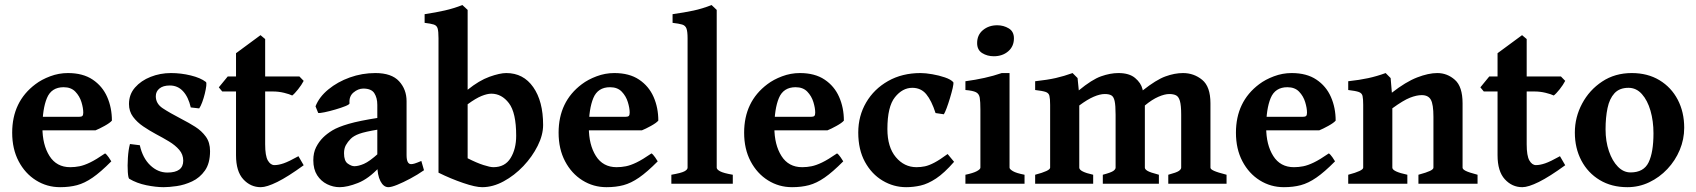

<svg xmlns="http://www.w3.org/2000/svg" viewBox="-20 -736 6794 769"><path d="M428.2 -252.9Q420.4 -243.7 398.7 -231.7Q377 -219.7 362.3 -213.9H83.5L84 -268.1H295.9Q306.2 -268.1 309.8 -271.5Q313.5 -274.9 313.5 -284.7Q313.5 -303.2 306.2 -327.1Q298.8 -351.1 281.7 -368.9Q264.6 -386.7 234.9 -386.7Q186 -386.7 168 -343.3Q149.9 -299.8 149.9 -225.6Q149.9 -156.2 178.2 -111.3Q206.5 -66.4 261.2 -66.4Q280.3 -66.4 298.6 -70.1Q316.9 -73.7 340.8 -85.2Q364.7 -96.7 400.9 -121.6Q406.7 -118.2 415.3 -106Q423.8 -93.8 425.8 -89.8Q383.3 -46.9 351.1 -24.7Q318.8 -2.4 288.6 5.6Q258.3 13.7 220.7 13.7Q168 13.7 124.3 -13.7Q80.6 -41 54.7 -90.1Q28.8 -139.2 28.8 -204.6Q28.8 -329.1 122.1 -398.9Q146.5 -417.5 180.9 -430.4Q215.3 -443.4 252 -443.4Q312 -443.4 351.1 -417.2Q390.1 -391.1 409.2 -347.9Q428.2 -304.7 428.2 -252.9Z M821.3 -130.9Q821.3 -82 800.8 -53Q780.3 -23.9 749.5 -9.5Q718.8 4.9 687.7 9.3Q656.7 13.7 635.7 13.7Q605 13.7 566.4 5.9Q527.8 -2 497.6 -20Q493.7 -22.5 491.9 -46.9Q490.2 -71.3 492.2 -103.3Q494.1 -135.3 500.5 -159.2L540 -154.3Q551.3 -103 581.8 -74Q612.3 -44.9 650.4 -44.9Q713.9 -44.9 713.9 -92.3Q713.9 -117.2 698 -135.7Q682.1 -154.3 657 -169.4Q631.8 -184.6 604 -199.2Q578.6 -212.9 554 -229.5Q529.3 -246.1 512.9 -268.1Q496.6 -290 496.6 -319.3Q496.6 -357.9 520.8 -385.5Q544.9 -413.1 583.3 -428.2Q621.6 -443.4 664.6 -443.4Q705.1 -443.4 744.1 -433.8Q783.2 -424.3 804.7 -407.7Q807.6 -405.3 806.2 -392.1Q804.7 -378.9 800.3 -360.8Q795.9 -342.8 789.8 -326.4Q783.7 -310.1 777.8 -301.8L744.1 -305.7Q734.4 -347.7 713.1 -370.6Q691.9 -393.6 660.2 -393.6Q633.3 -393.6 618.7 -381.6Q604 -369.6 604 -350.6Q604 -320.8 631.6 -302.5Q659.2 -284.2 709 -258.3Q735.8 -244.6 761.7 -228.3Q787.6 -211.9 804.4 -188.7Q821.3 -165.5 821.3 -130.9Z M1196.3 -74.2Q1133.3 -28.3 1090.8 -7.3Q1048.3 13.7 1024.4 13.7Q983.4 13.7 954.3 -18.1Q925.3 -49.8 925.3 -114.3V-369.6H870.1L856.4 -386.2L892.1 -429.7H925.3V-522.9L1023.4 -595.2L1042 -579.6V-429.7H1179.2L1196.3 -412.1Q1188 -396 1173.8 -378.2Q1159.7 -360.4 1150.4 -353.5Q1139.6 -358.9 1117.7 -364.3Q1095.7 -369.6 1073.7 -369.6H1042V-158.2Q1042 -111.8 1052.7 -93.3Q1063.5 -74.7 1079.1 -74.7Q1095.2 -74.7 1116 -81.8Q1136.7 -88.9 1175.3 -110.4Z M1678.2 -54.2Q1652.3 -36.1 1623.5 -20.8Q1594.7 -5.4 1571 4.2Q1547.4 13.7 1535.6 13.7Q1516.1 13.7 1503.7 -10.5Q1491.2 -34.7 1491.2 -75.7V-315.9Q1491.2 -344.2 1479.2 -362.8Q1467.3 -381.3 1434.6 -381.3Q1414.1 -380.9 1395.8 -365.5Q1377.4 -350.1 1379.9 -322.3Q1380.4 -317.9 1363.5 -311Q1346.7 -304.2 1323.2 -297.4Q1299.8 -290.5 1279.8 -286.4Q1259.8 -282.2 1254.4 -283.7L1243.7 -310.1Q1258.3 -347.7 1295.2 -377.9Q1332 -408.2 1381.1 -425.8Q1430.2 -443.4 1483.4 -443.4Q1548.3 -443.4 1578.4 -410.6Q1608.4 -377.9 1608.4 -330.6V-114.7Q1608.4 -78.6 1626.5 -78.6Q1632.8 -78.6 1640.9 -81.1Q1648.9 -83.5 1667.5 -91.3ZM1495.6 -217.3Q1441.9 -208.5 1419.2 -200.2Q1396.5 -191.9 1384.8 -180.2Q1372.6 -168 1365.2 -154.5Q1357.9 -141.1 1357.9 -122.1Q1357.9 -91.3 1372.8 -80.8Q1387.7 -70.3 1399.4 -70.3Q1415.5 -70.3 1437.7 -79.8Q1460 -89.4 1495.6 -121.6L1499.5 -66.4Q1456.5 -20 1413.8 -3.2Q1371.1 13.7 1340.3 13.7Q1314.5 13.7 1290 1.7Q1265.6 -10.3 1250.2 -34.2Q1234.9 -58.1 1234.9 -94.2Q1234.9 -124.5 1246.1 -146.5Q1257.3 -168.5 1273.9 -185.1Q1289.1 -200.2 1311.5 -213.9Q1334 -227.5 1376.7 -240Q1419.4 -252.4 1495.6 -264.2Z M2155.3 -235.4Q2155.3 -195.3 2133.5 -151.9Q2111.8 -108.4 2076.2 -70.8Q2040.5 -33.2 1997.3 -9.8Q1954.1 13.7 1911.1 13.7Q1884.3 13.7 1835 -3.2Q1785.6 -20 1736.3 -44.4V-582.5Q1736.3 -609.9 1732.9 -621.8Q1729.5 -633.8 1717.5 -637.7Q1705.6 -641.6 1680.7 -644.5V-679.2Q1726.1 -686 1761.5 -694.1Q1796.9 -702.1 1832 -715.8Q1843.8 -705.6 1853 -696.3V-376.5Q1898.9 -413.6 1940.4 -428.5Q1981.9 -443.4 2007.8 -443.4Q2076.2 -443.4 2115.7 -387Q2155.3 -330.6 2155.3 -235.4ZM2047.4 -192.4Q2047.4 -284.7 2018.3 -322.8Q1989.3 -360.8 1947.8 -360.8Q1931.6 -360.8 1908.7 -351.6Q1885.7 -342.3 1853 -318.4V-102.1Q1889.6 -83.5 1916.3 -75Q1942.9 -66.4 1956.1 -66.4Q2002.4 -66.4 2024.9 -102.8Q2047.4 -139.2 2047.4 -192.4Z M2616.7 -252.9Q2608.9 -243.7 2587.2 -231.7Q2565.4 -219.7 2550.8 -213.9H2272L2272.5 -268.1H2484.4Q2494.6 -268.1 2498.3 -271.5Q2502 -274.9 2502 -284.7Q2502 -303.2 2494.6 -327.1Q2487.3 -351.1 2470.2 -368.9Q2453.1 -386.7 2423.3 -386.7Q2374.5 -386.7 2356.4 -343.3Q2338.4 -299.8 2338.4 -225.6Q2338.4 -156.2 2366.7 -111.3Q2395 -66.4 2449.7 -66.4Q2468.8 -66.4 2487.1 -70.1Q2505.4 -73.7 2529.3 -85.2Q2553.2 -96.7 2589.4 -121.6Q2595.2 -118.2 2603.8 -106Q2612.3 -93.8 2614.3 -89.8Q2571.8 -46.9 2539.6 -24.7Q2507.3 -2.4 2477.1 5.6Q2446.8 13.7 2409.2 13.7Q2356.4 13.7 2312.7 -13.7Q2269 -41 2243.2 -90.1Q2217.3 -139.2 2217.3 -204.6Q2217.3 -329.1 2310.5 -398.9Q2335 -417.5 2369.4 -430.4Q2403.8 -443.4 2440.4 -443.4Q2500.5 -443.4 2539.6 -417.2Q2578.6 -391.1 2597.7 -347.9Q2616.7 -304.7 2616.7 -252.9Z M2668.9 0V-36.1Q2708.5 -43 2721.2 -49.8Q2733.9 -56.6 2733.9 -64.5V-582.5Q2733.9 -609.4 2729.5 -621.6Q2725.1 -633.8 2712.2 -637.7Q2699.2 -641.6 2673.8 -644.5V-679.2Q2721.7 -686 2757.3 -693.6Q2793 -701.2 2830.1 -715.8L2850.6 -696.3V-64.5Q2850.6 -57.1 2864.3 -49.8Q2877.9 -42.5 2915 -36.1V0Z M3359.9 -252.9Q3352.1 -243.7 3330.3 -231.7Q3308.6 -219.7 3293.9 -213.9H3015.1L3015.6 -268.1H3227.5Q3237.8 -268.1 3241.5 -271.5Q3245.1 -274.9 3245.1 -284.7Q3245.1 -303.2 3237.8 -327.1Q3230.5 -351.1 3213.4 -368.9Q3196.3 -386.7 3166.5 -386.7Q3117.7 -386.7 3099.6 -343.3Q3081.5 -299.8 3081.5 -225.6Q3081.5 -156.2 3109.9 -111.3Q3138.2 -66.4 3192.9 -66.4Q3211.9 -66.4 3230.2 -70.1Q3248.5 -73.7 3272.5 -85.2Q3296.4 -96.7 3332.5 -121.6Q3338.4 -118.2 3346.9 -106Q3355.5 -93.8 3357.4 -89.8Q3314.9 -46.9 3282.7 -24.7Q3250.5 -2.4 3220.2 5.6Q3189.9 13.7 3152.3 13.7Q3099.6 13.7 3055.9 -13.7Q3012.2 -41 2986.3 -90.1Q2960.4 -139.2 2960.4 -204.6Q2960.4 -329.1 3053.7 -398.9Q3078.1 -417.5 3112.5 -430.4Q3147 -443.4 3183.6 -443.4Q3243.7 -443.4 3282.7 -417.2Q3321.8 -391.1 3340.8 -347.9Q3359.9 -304.7 3359.9 -252.9Z M3801.3 -87.9Q3761.7 -42.5 3729 -21Q3696.3 0.5 3667.2 7.1Q3638.2 13.7 3609.4 13.7Q3559.1 13.7 3515.1 -12.5Q3471.2 -38.6 3444.3 -87.6Q3417.5 -136.7 3417.5 -205.1Q3417.5 -271.5 3449 -325.4Q3480.5 -379.4 3536.9 -411.4Q3593.3 -443.4 3667 -443.4Q3687 -443.4 3713.9 -438.7Q3740.7 -434.1 3764.4 -426Q3788.1 -418 3798.3 -406.7Q3799.8 -400.9 3795.7 -383.1Q3791.5 -365.2 3784.9 -343.3Q3778.3 -321.3 3771.5 -303Q3764.6 -284.7 3760.3 -278.3L3727.1 -283.2Q3710.9 -333.5 3689.7 -358.9Q3668.5 -384.3 3633.8 -384.3Q3594.7 -384.3 3564.5 -346.7Q3534.2 -309.1 3534.2 -219.2Q3534.2 -147 3567.9 -106.7Q3601.6 -66.4 3650.9 -66.4Q3668 -66.4 3684.3 -69.8Q3700.7 -73.2 3722.2 -84.5Q3743.7 -95.7 3775.4 -119.1Z M4041 -582.5Q4041 -550.3 4018.1 -530.5Q3995.1 -510.7 3960.4 -510.7Q3934.1 -510.7 3913.8 -523.4Q3893.6 -536.1 3893.6 -563.5Q3893.6 -596.2 3917 -615.5Q3940.4 -634.8 3974.1 -634.8Q3999.5 -634.8 4020.3 -622.3Q4041 -609.9 4041 -582.5ZM3846.7 0V-36.1Q3877.4 -42.5 3892.1 -50.3Q3906.7 -58.1 3906.7 -64.5V-296.9Q3906.7 -328.6 3904.1 -344.5Q3901.4 -360.4 3888.9 -366.7Q3876.5 -373 3846.7 -375.5V-410.6Q3887.2 -416 3923.3 -424.1Q3959.5 -432.1 3992.2 -443.4H4023.4V-64.5Q4023.4 -58.6 4036.9 -50.5Q4050.3 -42.5 4083.5 -36.1V0Z M4659.2 0V-36.1Q4692.4 -44.9 4701.7 -51.5Q4710.9 -58.1 4710.9 -64.5V-276.4Q4710.9 -314 4705.8 -331.5Q4700.7 -349.1 4690.2 -354.2Q4679.7 -359.4 4663.1 -359.4Q4645 -359.4 4619.6 -348.4Q4594.2 -337.4 4565.4 -313.5V-64.5Q4565.4 -58.1 4575.7 -51.8Q4585.9 -45.4 4621.6 -36.1V0H4397V-36.1Q4430.2 -44.9 4439.2 -51.5Q4448.2 -58.1 4448.2 -64.5V-276.4Q4448.2 -314 4444.3 -331.5Q4440.4 -349.1 4430.9 -354.2Q4421.4 -359.4 4404.8 -359.4Q4385.7 -359.4 4360.6 -348.6Q4335.4 -337.9 4302.7 -313.5V-64.5Q4302.7 -48.3 4358.4 -36.1V0H4126V-36.1Q4186 -51.8 4186 -64.5V-315.9Q4186 -340.8 4183.1 -352.3Q4180.2 -363.8 4167.7 -367.9Q4155.3 -372.1 4126 -375.5V-410.6Q4175.8 -416 4209 -423.6Q4242.2 -431.2 4275.9 -443.4L4295.9 -423.3L4300.8 -374Q4353.5 -417.5 4390.1 -430.4Q4426.8 -443.4 4459.5 -443.4Q4502.9 -443.4 4526.4 -423.6Q4549.8 -403.8 4555.7 -379.9L4557.1 -374Q4610.8 -416.5 4647.7 -429.9Q4684.6 -443.4 4718.3 -443.4Q4761.7 -443.4 4794.9 -416.3Q4828.1 -389.2 4828.1 -322.3V-64.5Q4828.1 -58.1 4842.3 -51.8Q4856.4 -45.4 4892.6 -36.1V0Z M5329.6 -252.9Q5321.8 -243.7 5300 -231.7Q5278.3 -219.7 5263.7 -213.9H4984.9L4985.4 -268.1H5197.3Q5207.5 -268.1 5211.2 -271.5Q5214.8 -274.9 5214.8 -284.7Q5214.8 -303.2 5207.5 -327.1Q5200.2 -351.1 5183.1 -368.9Q5166 -386.7 5136.2 -386.7Q5087.4 -386.7 5069.3 -343.3Q5051.3 -299.8 5051.3 -225.6Q5051.3 -156.2 5079.6 -111.3Q5107.9 -66.4 5162.6 -66.4Q5181.6 -66.4 5200 -70.1Q5218.3 -73.7 5242.2 -85.2Q5266.1 -96.7 5302.2 -121.6Q5308.1 -118.2 5316.7 -106Q5325.2 -93.8 5327.1 -89.8Q5284.7 -46.9 5252.4 -24.7Q5220.2 -2.4 5189.9 5.6Q5159.7 13.7 5122.1 13.7Q5069.3 13.7 5025.6 -13.7Q4981.9 -41 4956.1 -90.1Q4930.2 -139.2 4930.2 -204.6Q4930.2 -329.1 5023.4 -398.9Q5047.9 -417.5 5082.3 -430.4Q5116.7 -443.4 5153.3 -443.4Q5213.4 -443.4 5252.4 -417.2Q5291.5 -391.1 5310.5 -347.9Q5329.6 -304.7 5329.6 -252.9Z M5661.1 0V-36.1Q5693.8 -44.9 5707.5 -51.5Q5721.2 -58.1 5721.2 -64.5V-268.1Q5721.2 -317.9 5710.9 -336.4Q5700.7 -355 5674.3 -355Q5653.8 -355 5627.4 -344.7Q5601.1 -334.5 5556.6 -302.2V-64.5Q5556.6 -48.8 5616.7 -36.1V0H5379.9V-36.1Q5439.9 -51.8 5439.9 -64.5V-315.9Q5439.9 -340.3 5437.3 -351.8Q5434.6 -363.3 5421.9 -367.7Q5409.2 -372.1 5379.9 -375.5V-410.6Q5425.3 -415.5 5460.2 -423.1Q5495.1 -430.7 5529.8 -443.4L5549.8 -423.3L5554.7 -364.7Q5610.4 -408.2 5655.8 -425.8Q5701.2 -443.4 5736.8 -443.4Q5776.4 -443.4 5807.1 -416.3Q5837.9 -389.2 5837.9 -322.3V-64.5Q5837.9 -58.1 5850.1 -51.8Q5862.3 -45.4 5897.9 -36.1V0Z M6249 -74.2Q6186 -28.3 6143.6 -7.3Q6101.1 13.7 6077.1 13.7Q6036.1 13.7 6007.1 -18.1Q5978 -49.8 5978 -114.3V-369.6H5922.9L5909.2 -386.2L5944.8 -429.7H5978V-522.9L6076.2 -595.2L6094.7 -579.6V-429.7H6231.9L6249 -412.1Q6240.7 -396 6226.6 -378.2Q6212.4 -360.4 6203.1 -353.5Q6192.4 -358.9 6170.4 -364.3Q6148.4 -369.6 6126.5 -369.6H6094.7V-158.2Q6094.7 -111.8 6105.5 -93.3Q6116.2 -74.7 6131.8 -74.7Q6147.9 -74.7 6168.7 -81.8Q6189.5 -88.9 6228 -110.4Z M6725.6 -224.1Q6725.6 -178.2 6707.8 -135.5Q6689.9 -92.8 6658.2 -59.1Q6626.5 -25.4 6585.4 -5.9Q6544.4 13.7 6498 13.7Q6434.6 13.7 6387.2 -14.9Q6339.8 -43.5 6313.7 -93Q6287.6 -142.6 6287.6 -205.1Q6287.6 -266.6 6316.7 -321Q6345.7 -375.5 6397 -409.4Q6448.2 -443.4 6515.6 -443.4Q6579.1 -443.4 6626.5 -414.8Q6673.8 -386.2 6699.7 -336.7Q6725.6 -287.1 6725.6 -224.1ZM6602.5 -202.1Q6602.5 -251 6590.6 -292.5Q6578.6 -334 6556.2 -359.1Q6533.7 -384.3 6502.4 -384.3Q6466.3 -384.3 6446.3 -362.5Q6426.3 -340.8 6418.5 -303.2Q6410.6 -265.6 6410.6 -218.3Q6410.6 -169.9 6424.1 -130.6Q6437.5 -91.3 6460 -68.4Q6482.4 -45.4 6510.7 -45.4Q6563.5 -45.4 6583 -85.7Q6602.5 -126 6602.5 -202.1Z"/></svg>

Font: Namdhinggo
Style: Bold
Weight: 700
Designer: Victor Gaultney
Foundry: SIL International
Version: Version 3.001